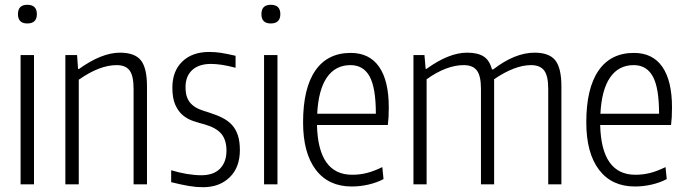

<svg xmlns="http://www.w3.org/2000/svg" viewBox="-20 -770 2865 802"><path d="M94 -672Q55 -672 55 -711Q55 -750 94 -750Q134 -750 134 -711Q134 -672 94 -672ZM66 -540H122V0H66Z M253 -540H302L306 -482H310Q405 -550 481 -550Q543 -550 568.5 -518Q594 -486 594 -409V0H538V-399Q538 -453 521.5 -475.5Q505 -498 467 -498Q396 -498 309 -437V0H253Z M828 12Q800 12 770 7Q740 2 695 -9V-59Q727 -49 760 -43.5Q793 -38 821 -38Q872 -38 899 -65.5Q926 -93 926 -141Q926 -185 905 -210.5Q884 -236 836 -250Q813 -256 788.5 -264Q764 -272 744.5 -288Q725 -304 712.5 -331.5Q700 -359 700 -404Q700 -473 741.5 -513Q783 -553 854 -553Q878 -553 901.5 -549.5Q925 -546 964 -537V-487Q929 -496 905 -499.5Q881 -503 861 -503Q811 -503 783 -477.5Q755 -452 755 -406Q755 -378 762.5 -360.5Q770 -343 783.5 -331.5Q797 -320 814.5 -313Q832 -306 853 -300Q885 -290 909.5 -277.5Q934 -265 950 -247Q966 -229 974 -203.5Q982 -178 982 -143Q982 -71 939.5 -29.5Q897 12 828 12Z M1111 -672Q1072 -672 1072 -711Q1072 -750 1111 -750Q1151 -750 1151 -711Q1151 -672 1111 -672ZM1083 -540H1139V0H1083Z M1449 9Q1352 9 1299 -61Q1246 -131 1246 -259Q1246 -401 1297 -475Q1348 -549 1445 -549Q1523 -549 1563.5 -491Q1604 -433 1604 -321Q1604 -296 1603 -280.5Q1602 -265 1600 -248H1304Q1309 -40 1451 -40Q1483 -40 1512.5 -47.5Q1542 -55 1577 -72L1582 -22Q1554 -7 1519 1Q1484 9 1449 9ZM1444 -498Q1381 -498 1345.5 -446.5Q1310 -395 1305 -295H1550Q1550 -403 1524 -450.5Q1498 -498 1444 -498Z M1707 -540H1753L1758 -482H1761Q1855 -550 1931 -550Q1976 -550 2000.5 -534Q2025 -518 2035 -480H2040Q2131 -550 2213 -550Q2274 -550 2299.5 -518Q2325 -486 2325 -409V0H2270V-399Q2270 -453 2253 -475.5Q2236 -498 2198 -498Q2164 -498 2125 -483Q2086 -468 2044 -439V0H1989V-399Q1989 -453 1972 -475.5Q1955 -498 1917 -498Q1845 -498 1762 -439V0H1707Z M2632 9Q2535 9 2482 -61Q2429 -131 2429 -259Q2429 -401 2480 -475Q2531 -549 2628 -549Q2706 -549 2746.5 -491Q2787 -433 2787 -321Q2787 -296 2786 -280.5Q2785 -265 2783 -248H2487Q2492 -40 2634 -40Q2666 -40 2695.5 -47.5Q2725 -55 2760 -72L2765 -22Q2737 -7 2702 1Q2667 9 2632 9ZM2627 -498Q2564 -498 2528.5 -446.5Q2493 -395 2488 -295H2733Q2733 -403 2707 -450.5Q2681 -498 2627 -498Z"/></svg>

Font: Encode Sans Compressed
Style: Light
Weight: 300
Designer: Pablo Impallari, Andres Torresi
Foundry: Pablo Impallari, Andres Torresi
Version: Version 1.000; ttfautohint (v1.00) -l 8 -r 50 -G 200 -x 14 -